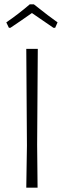

<svg xmlns="http://www.w3.org/2000/svg" viewBox="-20 -864 295 884"><path d="M101 0 104 -194 101 -639H154L151 -197L153 0ZM117 -844H136Q209 -786 245 -761L234 -736H226L127 -804Q79 -770 28 -736H21L9 -761Q62 -797 117 -844Z"/></svg>

Font: t
Style: Regular
Weight: 300
Designer: Juan Pablo del Peral
Foundry: Huerta Tipografica
Version: Version 2.004; ttfautohint (v1.8.1)